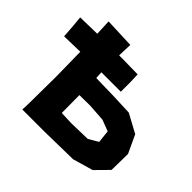

<svg xmlns="http://www.w3.org/2000/svg" viewBox="-166 -848 1031 1031"><g transform="rotate(45 349.0 -333.0)"><path d="M114.3 -664.1 118.2 -574.2 -8.8 -571.3 -2.9 -507.8 2 -438.5 122.1 -441.4 125 -255.9 123 -44.9 121.1 -2H210H288.1L502.9 -5.9L618.2 -39.1L689.5 -111.3L691.4 -234.4L643.6 -336.9L537.1 -394.5L414.1 -399.4L282.2 -402.3L280.3 -443.4H427.7V-514.6L425.8 -573.2L310.5 -575.2H283.2L286.1 -657.2ZM284.2 -138.7 283.2 -273.4 364.3 -274.4 463.9 -267.6 528.3 -243.2 536.1 -170.9 481.4 -138.7 359.4 -135.7Z"/></g></svg>

Font: MaokenAssortedSans-TC
Style: Regular
Weight: 500
Version: Version 0.83